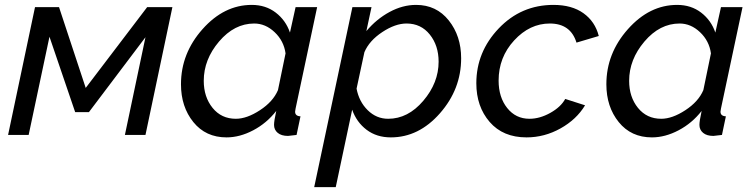

<svg xmlns="http://www.w3.org/2000/svg" viewBox="-20 -551 3080 784"><path d="M13 0 123 -522H221L330 -192L581 -522H684L574 0H490L574 -399L343 -93H287L182 -401L97 0Z M719 -207Q719 -333 807 -432Q895 -531 1008 -531Q1065 -531 1106 -499.5Q1147 -468 1164 -418L1187 -522H1275L1187 -108Q1185 -98 1185 -95Q1185 -77 1207 -76L1191 0Q1161 4 1156 4Q1129 4 1114 -8.5Q1099 -21 1099 -41Q1099 -57 1108 -98Q1069 -48 1014 -19Q959 10 905 10Q820 10 769.5 -52.5Q719 -115 719 -207ZM1115 -183 1146 -333Q1139 -384 1101.5 -419.5Q1064 -455 1018 -455Q937 -455 874.5 -381.5Q812 -308 812 -221Q812 -155 848 -110.5Q884 -66 943 -66Q988 -66 1041.5 -101Q1095 -136 1115 -183Z M1419 -522H1497L1476 -424Q1517 -473 1570.5 -502Q1624 -531 1679 -531Q1762 -531 1812.5 -467.5Q1863 -404 1863 -313Q1863 -187 1776.5 -88.5Q1690 10 1576 10Q1518 10 1477 -21Q1436 -52 1418 -103L1351 213H1263ZM1771 -299Q1771 -365 1735 -410Q1699 -455 1640 -455Q1594 -455 1541 -420Q1488 -385 1468 -338L1436 -189Q1446 -136 1481.5 -101Q1517 -66 1565 -66Q1646 -66 1708.5 -139.5Q1771 -213 1771 -299Z M1925 -211Q1925 -339 2016.5 -435Q2108 -531 2240 -531Q2315 -531 2362.5 -497Q2410 -463 2425 -404L2334 -377Q2310 -455 2225 -455Q2143 -455 2079.5 -386Q2016 -317 2016 -222Q2016 -154 2051 -110Q2086 -66 2142 -66Q2184 -66 2227 -90Q2270 -114 2288 -147L2369 -121Q2334 -63 2268.5 -26.5Q2203 10 2130 10Q2034 10 1979.5 -53Q1925 -116 1925 -211Z M2456 -207Q2456 -333 2544 -432Q2632 -531 2745 -531Q2802 -531 2843 -499.5Q2884 -468 2901 -418L2924 -522H3012L2924 -108Q2922 -98 2922 -95Q2922 -77 2944 -76L2928 0Q2898 4 2893 4Q2866 4 2851 -8.5Q2836 -21 2836 -41Q2836 -57 2845 -98Q2806 -48 2751 -19Q2696 10 2642 10Q2557 10 2506.5 -52.5Q2456 -115 2456 -207ZM2852 -183 2883 -333Q2876 -384 2838.5 -419.5Q2801 -455 2755 -455Q2674 -455 2611.5 -381.5Q2549 -308 2549 -221Q2549 -155 2585 -110.5Q2621 -66 2680 -66Q2725 -66 2778.5 -101Q2832 -136 2852 -183Z"/></svg>

Font: Raleway-v4020 Medium
Style: Italic
Weight: 500
Italic angle: -12°
Designer: Matt McInerney, Pablo Impallari, Rodrigo Fuenzalida
Foundry: Matt McInerney, Pablo Impallari, Rodrigo Fuenzalida
Version: Version 4.020;PS 004.020;hotconv 1.0.88;makeotf.lib2.5.64775